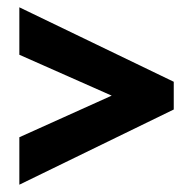

<svg xmlns="http://www.w3.org/2000/svg" viewBox="-20 -622 525 526"><path d="M33 -246V-116L456 -322V-398L33 -602V-472L286 -360Z"/></svg>

Font: Noto Sans Georgian ExtraCondensed ExtraBold
Style: Regular
Weight: 800
Width: 2
Designer: Monotype Design Team, Akaki Razmadze
Foundry: Google LLC
Version: Version 2.005